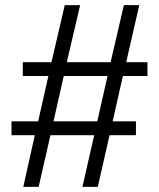

<svg xmlns="http://www.w3.org/2000/svg" viewBox="-20 -718 620 750"><path d="M71 12 116 -190H25V-244H129L169 -421H69V-475H181L233 -698H293L241 -475H412L464 -698H524L473 -475H556V-421H460L420 -244H511V-190H408L362 12H302L348 -190H177L131 12ZM189 -244H360L400 -421H229Z"/></svg>

Font: Archivo SemiBold ExtraLight
Style: Regular
Weight: 250
Version: Version 2.001